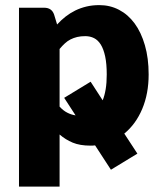

<svg xmlns="http://www.w3.org/2000/svg" viewBox="-20 -548 614 733"><path d="M52.5 164.5V-518.5H148.5Q177.5 -518.5 186.5 -492.5L198 -454.5Q213 -471 230.2 -484.5Q247.5 -498 267.2 -507.8Q287 -517.5 309.8 -523Q332.5 -528.5 359.5 -528.5Q400 -528.5 434.5 -510.5Q469 -492.5 494 -458.5Q519 -424.5 533.2 -375.2Q547.5 -326 547.5 -263.5Q547.5 -190.5 523 -132.2Q498.5 -74 454.5 -38L504.5 38.5L403.5 100L343 7Q339 7.5 334.5 7.8Q330 8 325.5 8Q285 8 257.5 -3.5Q230 -15 207.5 -34.5V164.5ZM326 -236 372 -165Q379.5 -183.5 383.5 -207.8Q387.5 -232 387.5 -263.5Q387.5 -304.5 381.5 -332.5Q375.5 -360.5 364.8 -377.8Q354 -395 339 -402.5Q324 -410 305.5 -410Q288.5 -410 274.8 -406.8Q261 -403.5 249.2 -397.5Q237.5 -391.5 227.5 -382.2Q217.5 -373 207.5 -361V-141Q221 -126 236.5 -118Q252 -110 268.5 -107.5L225 -174.5Z"/></svg>

Font: Lato Black
Style: Regular
Weight: 900
Designer: Lukasz Dziedzic
Foundry: tyPoland Lukasz Dziedzic
Version: Version 2.007; 2014-02-27